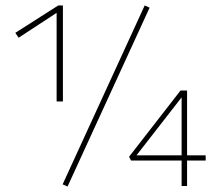

<svg xmlns="http://www.w3.org/2000/svg" viewBox="-20 -680 793 702"><path d="M210 -309H187V-633L48 -542L36 -560L193 -660H210ZM509 -660 527 -652 227 2 209 -6ZM732 -112V-93H664V0H644V-93H459L452 -107L640 -349H664V-112ZM479 -112H644V-324Z"/></svg>

Font: EauTestText Extralight
Style: Italic
Weight: 250
Italic angle: -12°
Designer: Christian Thalmann (Catharsis Fonts)
Version: Version 0.001;PS 000.001;hotconv 1.0.88;makeotf.lib2.5.64775